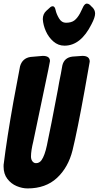

<svg xmlns="http://www.w3.org/2000/svg" viewBox="-49 -1034 551 1072"><path d="M311 -779Q276 -779 249 -802.5Q222 -826 207 -860Q192 -894 190 -927Q190 -956 210 -974L230 -992Q237 -999 246 -999Q257 -999 261.5 -977.5Q266 -956 280.5 -931.5Q295 -907 319 -907Q350 -907 367 -920.5Q384 -934 398 -960L417 -999Q426 -1014 436 -1014Q444 -1014 453 -1007Q457 -1002 460.5 -999Q464 -996 467 -993Q482 -978 482 -958Q482 -937 462 -899Q402 -779 311 -779ZM105 18Q75 18 44 5Q13 -8 -8 -35.5Q-29 -63 -29 -104Q-29 -118 -28 -120Q-11 -259 26 -467L63 -664Q76 -709 121 -716L190 -722Q230 -722 230 -693Q230 -690 221 -646L137 -245Q124 -192 124 -160Q124 -144 132 -133.5Q140 -123 152 -123Q171 -123 183 -140Q201 -166 213 -223L216 -238Q233 -316 274 -533Q281 -576 291 -623L299 -668Q309 -712 355 -718L411 -722Q452 -722 452 -690L424 -532Q383 -305 356 -195Q332 -99 269 -40.5Q206 18 105 18Z"/></svg>

Font: Bangerz
Style: Bold
Weight: 700
Designer: vernon adams
Foundry: Vernon Adams
Version: Version 2.10;February 7, 2025;FontCreator 13.0.0.2683 64-bit